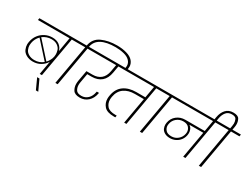

<svg xmlns="http://www.w3.org/2000/svg" viewBox="-87 -1842 3857 2958"><g transform="rotate(30 1841.5 -363.0)"><path d="M852 -740 846 -705H694L570 0H531L573 -239Q539 -182 478.5 -146Q418 -110 341 -110Q275 -110 224.5 -138.5Q174 -167 155 -211Q136 -255 136 -296Q136 -319 141 -345Q154 -417 195 -471Q236 -525 295.5 -554.5Q355 -584 422 -584Q501 -584 549 -546.5Q597 -509 611 -451L655 -705H92L98 -740ZM423 -554Q381 -554 341.5 -540.5Q302 -527 268 -501L525 -215Q552 -243 569.5 -278Q587 -313 593 -347Q596 -367 596 -386Q596 -416 584.5 -454.5Q573 -493 531.5 -523.5Q490 -554 423 -554ZM178 -345Q174 -323 174 -303Q174 -267 190.5 -228.5Q207 -190 250.5 -166Q294 -142 352 -142Q441 -142 506 -197L249 -483Q192 -426 178 -345Z M607 250 522 64H563L649 250Z M1347 -976Q1440 -976 1518.5 -953.5Q1597 -931 1635.5 -885.5Q1674 -840 1674 -785Q1674 -766 1670 -745L1667 -728H1627L1630 -745Q1633 -762 1633 -778Q1633 -828 1596 -867Q1559 -906 1489 -923.5Q1419 -941 1341 -941Q1015 -941 980 -742L979 -740H1131L1125 -705H974L850 0H809L933 -705H782L788 -740H939L940 -742Q963 -871 1078 -923.5Q1193 -976 1347 -976Z M1167 -362 1139 -203Q1134 -176 1134 -153Q1134 -106 1157.5 -66.5Q1181 -27 1253 -27Q1320 -27 1366.5 -71.5Q1413 -116 1426 -189L1429 -203H1468L1466 -190Q1449 -99 1390 -45Q1331 9 1247 9Q1156 9 1125 -40Q1094 -89 1094 -148Q1094 -175 1099 -206L1133 -396H1241Q1331 -396 1388 -443Q1445 -490 1462 -585L1483 -705H1061L1067 -740H1669L1663 -705H1523L1502 -585Q1483 -474 1417 -418Q1351 -362 1245 -362Z M2349 -705H2197L2073 0H2033L2115 -465H1956Q1840 -465 1765 -411.5Q1690 -358 1671 -251Q1666 -223 1666 -198Q1666 -133 1707.5 -84.5Q1749 -36 1857 -36H1880L1874 -2H1847Q1725 -2 1675 -58.5Q1625 -115 1625 -192Q1625 -220 1631 -252Q1653 -377 1740 -439Q1827 -501 1960 -501H2121L2157 -705H1599L1605 -740H2355Z M2312 0 2436 -705H2285L2291 -740H2634L2628 -705H2477L2353 0Z M3398 -705H3247L3123 0H3083L3167 -474H2920Q2952 -453 2965 -421Q2978 -389 2978 -359Q2978 -342 2975 -324Q2966 -271 2935.5 -230.5Q2905 -190 2859 -167.5Q2813 -145 2759 -145Q2703 -145 2664 -168Q2625 -191 2611 -225Q2597 -259 2597 -290Q2597 -307 2600 -325Q2615 -409 2678 -459Q2741 -509 2827 -509H3173L3207 -705H2564L2570 -740H3404ZM2942 -327Q2945 -342 2945 -356Q2945 -401 2913.5 -437Q2882 -473 2817 -473Q2749 -473 2699 -432Q2649 -391 2637 -325Q2634 -310 2634 -296Q2634 -251 2665.5 -215.5Q2697 -180 2766 -180Q2831 -180 2880.5 -221.5Q2930 -263 2942 -327Z M3683 -740 3677 -705H3526L3402 0H3361L3485 -705H3334L3340 -740H3492L3500 -785Q3505 -811 3505 -833Q3505 -870 3489 -905.5Q3473 -941 3409 -941Q3344 -941 3308 -897Q3272 -853 3260 -785L3251 -729H3211L3220 -783Q3235 -869 3283.5 -922.5Q3332 -976 3415 -976Q3499 -976 3522.5 -933Q3546 -890 3546 -842Q3546 -815 3540 -783L3532 -740Z"/></g></svg>

Font: Fz Poppins ExtLt
Style: Italic
Weight: 200
Italic angle: -10°
Designer: Ninad Kale (Devanagari), Jonny Pinhorn (Latin)
Foundry: Indian Type Foundry
Version: Vit hóa bi Vntype.Com & FontZin.Com